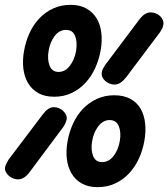

<svg xmlns="http://www.w3.org/2000/svg" viewBox="-62 -760 692 790"><path d="M340 10Q301 10 274.5 -5Q248 -20 232.5 -46Q217 -72 213 -106.5Q209 -141 216 -179Q223 -218 239 -252.5Q255 -287 279.5 -312.5Q304 -338 336.5 -353Q369 -368 408 -368Q447 -368 474 -353.5Q501 -339 516 -313.5Q531 -288 535 -253.5Q539 -219 532 -180Q525 -141 509 -106.5Q493 -72 468.5 -46Q444 -20 411.5 -5Q379 10 340 10ZM358 -93Q386 -93 405.5 -118.5Q425 -144 431 -180Q437 -215 427 -240.5Q417 -266 389 -266Q362 -266 342.5 -240.5Q323 -215 317 -179Q311 -144 321 -118.5Q331 -93 358 -93ZM161 -362Q122 -362 95.5 -377Q69 -392 53.5 -418Q38 -444 34 -478.5Q30 -513 37 -551Q44 -590 59.5 -624Q75 -658 99.5 -684Q124 -710 156.5 -725Q189 -740 228 -740Q267 -740 293.5 -725Q320 -710 335.5 -684.5Q351 -659 355 -624.5Q359 -590 352 -552Q345 -513 329 -478.5Q313 -444 288.5 -418Q264 -392 232 -377Q200 -362 161 -362ZM179 -464Q206 -464 225.5 -489.5Q245 -515 251 -550Q257 -587 247 -612Q237 -637 210 -637Q182 -637 163 -612Q144 -587 138 -551Q132 -516 142 -490Q152 -464 179 -464ZM113 -288Q125 -304 136 -311.5Q147 -319 160 -319Q170 -319 180 -315Q190 -311 197.5 -304Q205 -297 209.5 -287.5Q214 -278 212 -267Q210 -260 207 -253Q204 -246 198 -237L60 -52Q49 -37 37 -29.5Q25 -22 12 -22Q2 -22 -8 -26Q-18 -30 -26 -37Q-34 -44 -38.5 -53.5Q-43 -63 -41 -73Q-39 -80 -35.5 -87Q-32 -94 -27 -103ZM510 -678Q522 -694 533.5 -701.5Q545 -709 558 -709Q568 -709 578.5 -705Q589 -701 596.5 -694Q604 -687 608 -677.5Q612 -668 610 -658Q609 -651 605.5 -643.5Q602 -636 596 -627L457 -442Q445 -427 433.5 -419.5Q422 -412 409 -412Q399 -412 389 -416Q379 -420 371 -427Q363 -434 359 -443Q355 -452 357 -463Q358 -470 361.5 -477Q365 -484 371 -493Z"/></svg>

Font: Maple Mono NL SemiBold
Style: Italic
Weight: 600
Italic angle: -10°
Monospace: yes
Designer: subframe7536
Version: Version 7.000